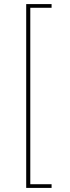

<svg xmlns="http://www.w3.org/2000/svg" viewBox="-20 -780 341 938"><path d="M232 138V120H128V-742H232V-760H108V138Z"/></svg>

Font: IBM Plex Sans Thai Looped Thin
Style: Regular
Weight: 100
Designer: Mike Abbink, Paul van der Laan, Pieter van Rosmalen, Ben Mitchell, Mark Frömberg
Foundry: Bold Monday
Version: Version 1.1